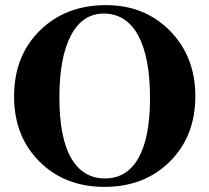

<svg xmlns="http://www.w3.org/2000/svg" viewBox="-20 -711 818 750"><path d="M394 -691Q545 -691 644 -590.5Q743 -490 743 -335Q743 -179 643.5 -80Q544 19 388 19Q233 19 134 -80Q35 -179 35 -334Q35 -493 136 -592Q237 -691 394 -691ZM385 -658Q302 -658 257 -572.5Q212 -487 212 -330Q212 -173 258 -93.5Q304 -14 390 -14Q476 -14 521 -94Q566 -174 566 -328Q566 -488 519.5 -573Q473 -658 385 -658Z"/></svg>

Font: STIX MathJax Alphabets
Style: Bold
Weight: 700
Designer: MicroPress Inc., with final additions and corrections provided by Coen Hoffman, Elsevier (retired)
Version: Version 1.1.1